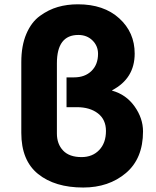

<svg xmlns="http://www.w3.org/2000/svg" viewBox="-20 -837 710 875"><path d="M77.1 -231.4V-553.7Q77.1 -628.9 100.1 -682.6Q123 -736.3 162.1 -764.6Q201.2 -793 243.7 -805.2Q286.1 -817.4 335 -817.4Q453.1 -817.4 523.4 -753.4Q593.8 -689.5 593.8 -592.8Q593.8 -479.5 491.2 -425.8V-423.8Q554.7 -406.2 593.3 -352.1Q631.8 -297.9 631.8 -238.3Q631.8 -114.3 553.7 -48.3Q475.6 17.6 359.4 17.6Q230.5 17.6 153.8 -43.9Q77.1 -105.5 77.1 -231.4ZM239.3 -228.5Q239.3 -180.7 267.6 -150.9Q295.9 -121.1 351.6 -121.1Q401.4 -121.1 432.1 -153.3Q462.9 -185.5 462.9 -240.2Q462.9 -292 426.3 -320.3Q389.6 -348.6 330.1 -348.6H283.2V-484.4H317.4Q367.2 -484.4 397 -513.7Q426.8 -543 426.8 -591.8Q426.8 -627.9 401.4 -652.8Q376 -677.7 336.9 -677.7Q239.3 -677.7 239.3 -548.8Z"/></svg>

Font: Gothic A1 Black
Style: Regular
Weight: 900
Version: Version 2.50